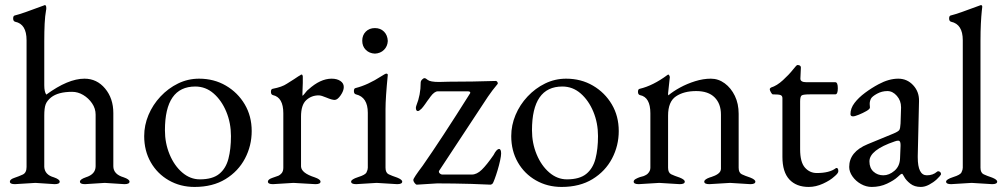

<svg xmlns="http://www.w3.org/2000/svg" viewBox="-20 -725 3982 759"><path d="M120 -2 39 3Q19 3 19 -7Q19 -16 37 -22Q55 -28 70 -35Q85 -42 85 -65V-566Q85 -630 40 -639Q32 -641 32 -652Q32 -663 39 -664Q65 -670 155 -704L157 -705Q163 -705 163 -693Q163 -687 162 -684Q158 -662 156.5 -631.5Q155 -601 155 -562V-388Q155 -362 163 -351Q249 -414 314 -414Q363 -414 395.5 -375Q428 -336 428 -278V-68Q428 -36 469 -24Q492 -16 492 -7Q492 3 472 3L394 -2L316 3Q296 3 296 -7Q296 -16 319 -24Q358 -36 358 -68V-272Q358 -296 344 -316.5Q330 -337 309 -349.5Q288 -362 265 -362Q210 -362 182 -340Q166 -327 160.5 -312.5Q155 -298 155 -268V-65Q157 -34 193 -24Q216 -16 216 -7Q216 3 196 3Z M975 -207Q975 -149 948.5 -98.5Q922 -48 871.5 -17Q821 14 749 14Q693 14 647.5 -12Q602 -38 576 -83.5Q550 -129 550 -187Q550 -230 567 -270.5Q584 -311 614.5 -343.5Q645 -376 684 -395Q723 -414 767 -414Q826 -414 873 -386.5Q920 -359 947.5 -312.5Q975 -266 975 -207ZM632 -210Q632 -159 650.5 -114.5Q669 -70 700.5 -43Q732 -16 770 -16Q820 -16 846.5 -37.5Q873 -59 883 -97.5Q893 -136 893 -187Q893 -239 874.5 -283.5Q856 -328 824.5 -355.5Q793 -383 752 -383Q632 -383 632 -210Z M1140 -2 1059 3Q1039 3 1039 -7Q1039 -16 1057 -22Q1075 -28 1081 -30.5Q1087 -33 1094 -41Q1100 -49 1100 -62V-277Q1100 -340 1059 -349Q1051 -351 1051 -362Q1051 -373 1058 -374Q1095 -381 1114 -394Q1131 -405 1142.5 -412Q1154 -419 1159 -423Q1170 -429 1170 -430H1173Q1176 -430 1177 -423Q1177 -410 1177 -397Q1177 -384 1176 -371Q1175 -346 1176 -346Q1176 -346 1181 -351Q1195 -369 1199 -371Q1246 -414 1291 -414Q1312 -414 1325.5 -405Q1339 -396 1339 -381Q1339 -366 1326.5 -348Q1314 -330 1303 -330Q1292 -330 1271 -339Q1250 -348 1240 -348Q1211 -348 1190.5 -329Q1170 -310 1170 -264V-67Q1171 -41 1224 -24Q1247 -16 1247 -7Q1247 3 1227 3Z M1513 -563Q1512 -542 1498 -528Q1484 -514 1462 -513Q1440 -514 1426 -528Q1412 -542 1412 -564Q1412 -586 1426 -600Q1440 -614 1462 -614Q1484 -614 1498 -600Q1512 -586 1513 -563ZM1469 -2 1388 3Q1368 3 1368 -7Q1368 -16 1396 -25Q1425 -34 1429 -44Q1434 -54 1434 -62V-279Q1434 -341 1387 -352Q1379 -354 1379 -365Q1379 -376 1386 -377Q1434 -389 1488 -424Q1504 -434 1506 -434Q1513 -434 1513 -429Q1504 -338 1504 -294V-62Q1504 -42 1516.5 -36Q1529 -30 1550 -23Q1570 -15 1570 -7Q1570 3 1550 3Z M1708 0 1628 5Q1624 5 1619 -1.5Q1614 -8 1614 -14Q1614 -21 1651 -70Q1688 -123 1734.5 -194Q1781 -265 1837 -354Q1839 -356 1839 -359Q1839 -364 1828 -364H1711Q1697 -364 1681 -342Q1679 -339 1676.5 -335.5Q1674 -332 1670 -327Q1662 -315 1661 -314Q1658 -310 1654 -304.5Q1650 -299 1647 -296Q1637 -286 1632 -286Q1624 -286 1624 -299Q1624 -302 1626 -308Q1643 -350 1643 -398Q1643 -405 1648.5 -410.5Q1654 -416 1658 -416Q1663 -416 1671 -409Q1681 -401 1716 -401L1754 -402Q1849 -402 1940 -405Q1944 -405 1946.5 -400.5Q1949 -396 1947 -393Q1926 -368 1909 -343L1716 -50Q1715 -49 1715 -46Q1715 -42 1719.5 -38.5Q1724 -35 1728 -35H1845Q1865 -35 1884.5 -54Q1904 -73 1931 -112Q1943 -136 1953 -136Q1961 -136 1961 -118Q1961 -109 1957 -90.5Q1953 -72 1947 -52Q1941 -32 1935.5 -17.5Q1930 -3 1928 0Q1923 5 1919 5L1844 2Q1809 1 1774.5 0.5Q1740 0 1708 0Z M2426 -207Q2426 -149 2399.5 -98.5Q2373 -48 2322.5 -17Q2272 14 2200 14Q2144 14 2098.5 -12Q2053 -38 2027 -83.5Q2001 -129 2001 -187Q2001 -230 2018 -270.5Q2035 -311 2065.5 -343.5Q2096 -376 2135 -395Q2174 -414 2218 -414Q2277 -414 2324 -386.5Q2371 -359 2398.5 -312.5Q2426 -266 2426 -207ZM2083 -210Q2083 -159 2101.5 -114.5Q2120 -70 2151.5 -43Q2183 -16 2221 -16Q2271 -16 2297.5 -37.5Q2324 -59 2334 -97.5Q2344 -136 2344 -187Q2344 -239 2325.5 -283.5Q2307 -328 2275.5 -355.5Q2244 -383 2203 -383Q2083 -383 2083 -210Z M2586 -2 2505 3Q2485 3 2485 -7Q2485 -13 2493 -17.5Q2501 -22 2510 -25Q2519 -28 2521 -28Q2523 -28 2531 -32Q2539 -36 2541 -39Q2551 -49 2551 -62V-277Q2551 -341 2510 -349Q2502 -351 2502 -362Q2502 -373 2509 -374Q2561 -386 2619 -429Q2620 -430 2623 -430Q2625 -430 2628 -421L2621 -356Q2621 -349 2622 -348Q2641 -364 2668.5 -379Q2696 -394 2728 -404Q2760 -414 2790 -414Q2820 -414 2845 -395.5Q2870 -377 2885 -346Q2900 -315 2900 -275V-62Q2900 -42 2912.5 -36Q2925 -30 2946 -23Q2966 -15 2966 -7Q2966 3 2946 3L2866 -2L2784 3Q2764 3 2764 -7Q2764 -16 2787 -24Q2789 -24 2791 -25Q2825 -36 2829 -52Q2830 -54 2830 -57Q2830 -60 2830 -62V-272Q2830 -315 2805 -340Q2780 -365 2732 -365Q2683 -365 2652 -344Q2621 -323 2621 -268V-62Q2621 -42 2633.5 -36Q2646 -30 2667 -23Q2687 -15 2687 -7Q2687 3 2667 3Z M3278 -27Q3262 -12 3233.5 1Q3205 14 3177 14Q3128 14 3100.5 -15.5Q3073 -45 3073 -105V-337Q3073 -346 3066 -349Q3059 -352 3035 -352Q3032 -352 3027.5 -360Q3023 -368 3023 -372Q3023 -376 3028 -379Q3051 -386 3075 -408Q3099 -430 3114 -449Q3129 -468 3132 -468Q3146 -468 3146 -458L3144 -414Q3144 -400 3168 -400H3282Q3292 -400 3292 -376Q3292 -352 3282 -352H3183Q3156 -352 3149.5 -348Q3143 -344 3143 -324V-135Q3143 -84 3162 -62.5Q3181 -41 3209 -41Q3259 -41 3284 -60Q3285 -61 3287 -61Q3294 -61 3294 -48Q3294 -40 3278 -27Z M3528 -25Q3514 -12 3486.5 1Q3459 14 3426 14Q3404 14 3383.5 2.5Q3363 -9 3350 -27.5Q3337 -46 3337 -65Q3337 -125 3410 -155L3512 -197Q3531 -205 3535 -211Q3539 -217 3540 -237L3542 -299V-301Q3542 -327 3525.5 -346Q3509 -365 3488 -365Q3466 -365 3447 -354.5Q3428 -344 3423 -335Q3418 -325 3418 -314L3419 -300Q3419 -294 3405 -286Q3391 -278 3375 -271.5Q3359 -265 3352 -265Q3342 -265 3342 -274Q3342 -297 3358 -318Q3374 -339 3399.5 -358Q3425 -377 3453 -392Q3494 -414 3531 -414Q3566 -414 3590 -388Q3614 -362 3613 -325L3608 -109V-103Q3608 -32 3644 -32Q3668 -32 3684 -46Q3686 -48 3689 -48Q3693 -48 3696.5 -45Q3700 -42 3700 -37V-36Q3696 -28 3683 -16Q3670 -4 3653 5Q3636 14 3620 14Q3595 14 3578.5 1Q3562 -12 3555 -25Q3548 -38 3546 -38Q3541 -38 3528 -25ZM3417 -87Q3417 -61 3433 -46.5Q3449 -32 3472 -32Q3495 -32 3516 -50Q3537 -68 3538 -99L3540 -148V-153Q3540 -169 3531 -169Q3525 -169 3517 -166Q3417 -132 3417 -87Z M3821 -2 3740 3Q3720 3 3720 -7Q3720 -16 3748 -25Q3777 -34 3781 -44Q3786 -54 3786 -62V-566Q3786 -629 3740 -639Q3732 -641 3732 -652Q3732 -663 3739 -664Q3765 -670 3855 -704H3856L3857 -705Q3863 -705 3863 -698L3861 -680Q3859 -661 3857.5 -631.5Q3856 -602 3856 -562V-62Q3856 -42 3868.5 -36Q3881 -30 3902 -23Q3922 -15 3922 -7Q3922 3 3902 3Z"/></svg>

Font: Benne
Style: Regular
Weight: 400
Designer: John-Daniel Harrington
Version: Version 1.001